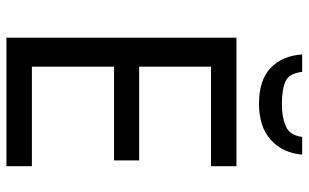

<svg xmlns="http://www.w3.org/2000/svg" viewBox="-201 -757 958 596"><g transform="rotate(90 278.0 -459.0)"><path d="M496 0H97V-714H496V-635H187V-412H478V-334H187V-79H496ZM460 -918Q455 -858 414.5 -821Q374 -784 302 -784Q228 -784 190.5 -820.5Q153 -857 149 -918H203Q208 -877 233 -866Q258 -855 304 -855Q343 -855 371.5 -867Q400 -879 405 -918Z"/></g></svg>

Font: Noto Sans Living
Style: Regular
Weight: 400
Designer: Monotype Design Team
Foundry: Monotype Imaging Inc.
Version: Version 2.013; ttfautohint (v1.8.4.7-5d5b)